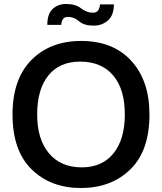

<svg xmlns="http://www.w3.org/2000/svg" viewBox="-20 -926 815 966"><path d="M387 20Q235 20 139 -74Q43 -168 43 -350Q43 -528 138 -624Q233 -720 388 -720Q549 -720 640.5 -620Q732 -520 732 -350Q732 -167 635.5 -73.5Q539 20 387 20ZM391 -84Q494 -84 551 -154.5Q608 -225 608 -350Q608 -478 549 -547Q490 -616 383 -616Q280 -616 223.5 -546.5Q167 -477 167 -350Q167 -225 226.5 -154.5Q286 -84 391 -84ZM218 -801Q218 -856 245 -881Q272 -906 312 -906Q360 -906 388 -884Q416 -862 448 -862Q480 -862 483 -904H553Q553 -850 523.5 -823.5Q494 -797 451 -797Q403 -797 378 -819Q353 -841 321 -841Q291 -841 288 -801Z"/></svg>

Font: Moderustic Med
Style: Regular
Weight: 500
Designer: Tural Alisoy
Foundry: TAFT Foundry
Version: Version 2.110